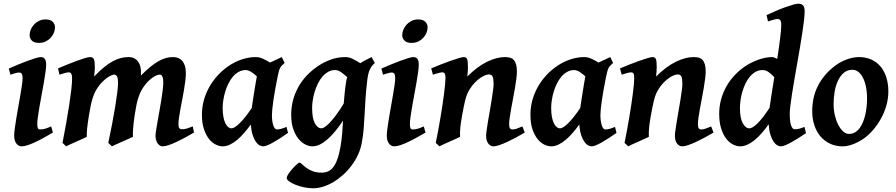

<svg xmlns="http://www.w3.org/2000/svg" viewBox="-20 -762 4786 1026"><path d="M262.7 -53.7Q239.7 -40 215.8 -26.9Q191.9 -13.7 169.7 -3.2Q147.5 7.3 128.2 13.7Q108.9 20 95.2 20Q78.6 20 67.1 4.6Q55.7 -10.7 55.7 -37.1Q55.7 -51.8 59.1 -76.7Q62.5 -101.6 67.4 -131.3Q72.3 -161.1 78.1 -193.4Q84 -225.6 88.9 -254.6Q93.8 -283.7 97.2 -306.6Q100.6 -329.6 100.6 -341.8Q100.6 -353 99.1 -359.6Q97.7 -366.2 95.2 -369.4Q92.8 -372.6 88.9 -373.5Q85 -374.5 80.6 -374.5Q76.7 -374.5 69.1 -372.8Q61.5 -371.1 54.2 -368.7Q45.4 -366.2 35.6 -362.8L26.9 -395.5Q47.4 -404.8 73.2 -415.5Q99.1 -426.3 123.8 -435.5Q148.4 -444.8 168.5 -450.9Q188.5 -457 197.8 -457Q211.4 -457 219 -447.8Q226.6 -438.5 226.6 -416Q226.6 -401.9 223.1 -376.7Q219.7 -351.6 214.4 -321Q209 -290.5 202.9 -257.6Q196.8 -224.6 191.4 -194.1Q186 -163.6 182.6 -138.4Q179.2 -113.3 179.2 -99.1Q179.2 -84 182.4 -77.1Q185.5 -70.3 193.8 -70.3Q201.2 -70.3 207.8 -71.3Q214.4 -72.3 221.2 -74.2Q228 -76.2 235.6 -79.1Q243.2 -82 253.4 -86.4ZM273.9 -616.2Q273.9 -602.5 268.3 -587.9Q262.7 -573.2 251.7 -561Q240.7 -548.8 224.9 -540.8Q209 -532.7 188 -532.7Q162.1 -532.7 150.1 -545.2Q138.2 -557.6 138.2 -574.2Q138.2 -587.4 143.8 -602.1Q149.4 -616.7 160.4 -629.2Q171.4 -641.6 187.3 -649.9Q203.1 -658.2 223.6 -658.2Q249.5 -658.2 261.7 -645.5Q273.9 -632.8 273.9 -616.2Z M1016.6 -53.7Q994.1 -40.5 970 -27.3Q945.8 -14.2 923.3 -3.7Q900.9 6.8 881.3 13.4Q861.8 20 848.6 20Q841.3 20 834.7 16.1Q828.1 12.2 822.8 4.6Q817.4 -2.9 814.2 -13.4Q811 -23.9 811 -37.1Q811 -45.9 814.2 -65.7Q817.4 -85.4 821.8 -111.8Q826.2 -138.2 831.8 -168.2Q837.4 -198.2 841.8 -226.8Q846.2 -255.4 849.4 -280.5Q852.5 -305.7 852.5 -321.8Q852.5 -343.8 847.4 -353.5Q842.3 -363.3 833.5 -363.3Q828.1 -363.3 818.8 -360.1Q809.6 -356.9 797.6 -348.9Q785.6 -340.8 771.7 -327.4Q757.8 -314 744.1 -293Q735.4 -279.8 729 -265.4Q722.7 -251 717.3 -233.4Q711.9 -215.8 707.8 -193.8Q703.6 -171.9 699.2 -144Q692.9 -99.6 691.2 -72.3Q689.5 -44.9 690.4 -30.8Q683.6 -27.3 667.7 -20.3Q651.9 -13.2 634 -5.4Q616.2 2.4 600.3 9.5Q584.5 16.6 578.1 20L558.6 1.5Q569.3 -48.3 578.9 -98.1Q588.4 -147.9 595.5 -191.2Q602.5 -234.4 606.7 -268.1Q610.8 -301.8 610.8 -319.8Q610.8 -343.3 605.5 -353.3Q600.1 -363.3 589.4 -363.3Q585.4 -363.3 576.9 -360.1Q568.4 -356.9 556.4 -349.1Q544.4 -341.3 530.3 -327.9Q516.1 -314.5 502 -293.9Q493.2 -281.2 486.3 -266.6Q479.5 -252 473.9 -233.6Q468.3 -215.3 463.9 -193.4Q459.5 -171.4 455.1 -144Q447.8 -99.6 445.3 -72.3Q442.9 -44.9 443.8 -30.8Q437.5 -27.3 421.6 -20.3Q405.8 -13.2 388.2 -5.4Q370.6 2.4 355 9.5Q339.4 16.6 333.5 20L314 1.5Q324.2 -50.3 333.5 -102.5Q342.8 -154.8 349.9 -200.9Q356.9 -247.1 361.1 -283.9Q365.2 -320.8 365.2 -341.8Q365.2 -353 363.8 -359.6Q362.3 -366.2 359.6 -369.9Q356.9 -373.5 353.5 -374.5Q350.1 -375.5 346.2 -375.5Q341.3 -375.5 333.5 -373.5Q325.7 -371.6 317.4 -369.1Q308.1 -366.2 297.9 -362.8L290 -396.5Q310.5 -405.3 336.7 -416Q362.8 -426.8 387.5 -435.8Q412.1 -444.8 432.1 -450.9Q452.1 -457 460.9 -457Q468.3 -457 473.4 -454.6Q478.5 -452.1 481.4 -446Q484.4 -439.9 485.6 -429Q486.8 -418 486.8 -400.9Q486.8 -393.1 485.6 -379.4Q484.4 -365.7 482.9 -353Q511.7 -383.3 536.6 -403.3Q561.5 -423.3 584 -435.3Q606.4 -447.3 626.7 -452.1Q647 -457 667 -457Q685.1 -457 697.8 -450.2Q710.4 -443.4 718.5 -432.1Q726.6 -420.9 730 -406Q733.4 -391.1 733.4 -375Q733.4 -371.6 733.2 -367.7Q732.9 -363.8 732.4 -357.9Q760.7 -386.2 784.4 -405.5Q808.1 -424.8 828.6 -436Q849.1 -447.3 867.4 -452.1Q885.7 -457 904.3 -457Q918.5 -457 931.2 -452.4Q943.8 -447.8 953.1 -437.5Q962.4 -427.2 967.8 -410.9Q973.1 -394.5 973.1 -371.1Q973.1 -352.5 970.2 -328.9Q967.3 -305.2 962.9 -279.5Q958.5 -253.9 953.4 -227.5Q948.2 -201.2 943.8 -177.2Q939.5 -153.3 936.5 -133.1Q933.6 -112.8 933.6 -99.1Q933.6 -82.5 938.5 -76.9Q943.4 -71.3 951.7 -71.3Q965.8 -71.3 978 -75Q990.2 -78.6 1010.3 -86.4Z M1325.2 -184.6Q1328.1 -205.1 1331.8 -228.5Q1335.4 -252 1339.1 -274.7Q1342.8 -297.4 1346.2 -318.1Q1349.6 -338.9 1352.5 -354Q1338.4 -367.2 1322.8 -377.4Q1307.1 -387.7 1292 -387.7Q1271.5 -387.2 1254.4 -377.4Q1237.3 -367.7 1223.9 -351.6Q1210.4 -335.4 1200.2 -314.7Q1189.9 -293.9 1183.3 -271.5Q1176.8 -249 1173.3 -226.8Q1169.9 -204.6 1169.9 -185.1Q1169.9 -157.7 1173.8 -137.2Q1177.7 -116.7 1184.3 -103.3Q1190.9 -89.8 1199.5 -83Q1208 -76.2 1217.3 -76.2Q1232.9 -76.2 1261.2 -104Q1289.6 -131.8 1325.2 -184.6ZM1519 -51.8Q1498.5 -37.1 1478.3 -24.2Q1458 -11.2 1440.4 -1.2Q1422.9 8.8 1408.9 14.4Q1395 20 1386.2 20Q1377.9 20 1367.4 14.6Q1356.9 9.3 1347.4 -4.2Q1337.9 -17.6 1330.3 -40Q1322.8 -62.5 1320.3 -96.7Q1304.7 -75.2 1286.9 -54.2Q1269 -33.2 1249.8 -16.6Q1230.5 0 1210.2 10Q1189.9 20 1170.4 20Q1152.8 20 1133.3 10.7Q1113.8 1.5 1097.4 -18.8Q1081.1 -39.1 1070.1 -71Q1059.1 -103 1059.1 -148.9Q1059.1 -187.5 1068.8 -224.4Q1078.6 -261.2 1097.2 -294.9Q1115.7 -328.6 1142.6 -358.2Q1169.4 -387.7 1204.1 -411.1Q1217.3 -419.9 1233.4 -428.2Q1249.5 -436.5 1267.6 -442.9Q1285.6 -449.2 1305.4 -453.1Q1325.2 -457 1345.7 -457Q1366.2 -457 1386 -447.8Q1405.8 -438.5 1422.9 -427.7Q1439.5 -436 1456.1 -443.1Q1472.7 -450.2 1485.8 -457L1501 -425.3Q1492.7 -418.5 1487.3 -413.1Q1481.9 -407.7 1477.8 -400.6Q1473.6 -393.6 1470.7 -383.3Q1467.8 -373 1464.4 -356.4Q1457 -321.3 1451.2 -288.3Q1445.3 -255.4 1441.2 -227.8Q1437 -200.2 1435.1 -179.2Q1433.1 -158.2 1433.1 -147.5Q1433.1 -113.8 1440.4 -92Q1447.8 -70.3 1459 -70.3Q1468.8 -70.3 1480.2 -73Q1491.7 -75.7 1511.2 -84Z M1982.9 -425.3Q1966.3 -411.6 1956.8 -391.6Q1947.3 -371.6 1942.9 -336.4Q1936 -278.3 1933.1 -232.9Q1930.2 -187.5 1928.2 -148.2Q1926.3 -108.9 1923.3 -73.5Q1920.4 -38.1 1913.6 -0.5Q1907.7 33.2 1893.3 64.5Q1878.9 95.7 1858.4 123Q1837.9 150.4 1813.2 172.6Q1788.6 194.8 1761.7 210.7Q1734.9 226.6 1707.3 235.4Q1679.7 244.1 1654.3 244.1Q1629.9 244.1 1604.5 238.8Q1579.1 233.4 1558.6 225.1Q1538.1 216.8 1525.1 207.3Q1512.2 197.8 1512.2 189Q1512.2 183.6 1516.6 175.3Q1521 167 1527.8 158Q1534.7 148.9 1542.7 139.6Q1550.8 130.4 1558.3 123.3Q1565.9 116.2 1571.8 111.6Q1577.6 106.9 1579.6 106.9Q1585.4 106.9 1593.8 115.2Q1602.1 123.5 1615.7 133.8Q1629.4 144 1649.7 152.3Q1669.9 160.6 1698.7 160.6Q1716.8 160.6 1732.2 154.3Q1747.6 147.9 1760 132.3Q1772.5 116.7 1782.2 90.3Q1792 64 1799.3 23.4Q1806.2 -17.6 1808.8 -51.3Q1811.5 -85 1813 -117.2Q1793.5 -87.9 1773.2 -63Q1752.9 -38.1 1732.2 -19.5Q1711.4 -1 1690.4 9.5Q1669.4 20 1648.4 20Q1632.3 20 1612.8 10.7Q1593.3 1.5 1576.2 -18.8Q1559.1 -39.1 1547.6 -71Q1536.1 -103 1536.1 -148.9Q1536.1 -226.6 1573 -294.7Q1609.9 -362.8 1682.6 -411.1Q1710 -429.2 1746.3 -443.1Q1782.7 -457 1827.1 -457Q1845.7 -457 1866.2 -446.5Q1886.7 -436 1905.3 -424.3Q1921.9 -435.1 1937.5 -442.9L1965.8 -457ZM1698.2 -76.2Q1704.1 -76.2 1714.8 -82.8Q1725.6 -89.4 1740.7 -105Q1755.9 -120.6 1775.1 -146Q1794.4 -171.4 1816.9 -209Q1818.8 -235.4 1821.8 -264.4Q1824.7 -293.5 1830.1 -328.1Q1831.5 -338.9 1835.9 -349.1Q1820.3 -363.8 1803.5 -375.7Q1786.6 -387.7 1771 -387.7Q1750.5 -387.7 1733.4 -377.9Q1716.3 -368.2 1702.6 -352.3Q1689 -336.4 1678.7 -315.4Q1668.5 -294.4 1661.6 -272Q1654.8 -249.5 1651.4 -226.8Q1647.9 -204.1 1647.9 -185.1Q1647.9 -130.4 1662.4 -103.3Q1676.8 -76.2 1698.2 -76.2Z M2253.9 -53.7Q2231 -40 2207 -26.9Q2183.1 -13.7 2160.9 -3.2Q2138.7 7.3 2119.4 13.7Q2100.1 20 2086.4 20Q2069.8 20 2058.3 4.6Q2046.9 -10.7 2046.9 -37.1Q2046.9 -51.8 2050.3 -76.7Q2053.7 -101.6 2058.6 -131.3Q2063.5 -161.1 2069.3 -193.4Q2075.2 -225.6 2080.1 -254.6Q2085 -283.7 2088.4 -306.6Q2091.8 -329.6 2091.8 -341.8Q2091.8 -353 2090.3 -359.6Q2088.9 -366.2 2086.4 -369.4Q2084 -372.6 2080.1 -373.5Q2076.2 -374.5 2071.8 -374.5Q2067.9 -374.5 2060.3 -372.8Q2052.7 -371.1 2045.4 -368.7Q2036.6 -366.2 2026.9 -362.8L2018.1 -395.5Q2038.6 -404.8 2064.5 -415.5Q2090.3 -426.3 2115 -435.5Q2139.6 -444.8 2159.7 -450.9Q2179.7 -457 2189 -457Q2202.6 -457 2210.2 -447.8Q2217.8 -438.5 2217.8 -416Q2217.8 -401.9 2214.4 -376.7Q2210.9 -351.6 2205.6 -321Q2200.2 -290.5 2194.1 -257.6Q2188 -224.6 2182.6 -194.1Q2177.2 -163.6 2173.8 -138.4Q2170.4 -113.3 2170.4 -99.1Q2170.4 -84 2173.6 -77.1Q2176.8 -70.3 2185.1 -70.3Q2192.4 -70.3 2199 -71.3Q2205.6 -72.3 2212.4 -74.2Q2219.2 -76.2 2226.8 -79.1Q2234.4 -82 2244.6 -86.4ZM2265.1 -616.2Q2265.1 -602.5 2259.5 -587.9Q2253.9 -573.2 2242.9 -561Q2231.9 -548.8 2216.1 -540.8Q2200.2 -532.7 2179.2 -532.7Q2153.3 -532.7 2141.4 -545.2Q2129.4 -557.6 2129.4 -574.2Q2129.4 -587.4 2135 -602.1Q2140.6 -616.7 2151.6 -629.2Q2162.6 -641.6 2178.5 -649.9Q2194.3 -658.2 2214.8 -658.2Q2240.7 -658.2 2252.9 -645.5Q2265.1 -632.8 2265.1 -616.2Z M2784.2 -53.7Q2762.2 -40.5 2737.8 -27.3Q2713.4 -14.2 2690.7 -3.7Q2668 6.8 2648.7 13.4Q2629.4 20 2617.2 20Q2600.1 20 2588.9 4.6Q2577.6 -10.7 2577.6 -37.1Q2577.6 -45.9 2580.6 -66.7Q2583.5 -87.4 2587.9 -114.3Q2592.3 -141.1 2597.7 -171.4Q2603 -201.7 2607.4 -229.2Q2611.8 -256.8 2614.7 -279.3Q2617.7 -301.8 2617.7 -312.5Q2617.7 -341.3 2612.5 -352.8Q2607.4 -364.3 2591.8 -364.3Q2585.4 -364.3 2573.7 -360.1Q2562 -356 2547.9 -346.4Q2533.7 -336.9 2518.3 -321.5Q2502.9 -306.2 2488.8 -283.2Q2474.1 -259.8 2466.1 -227.1Q2458 -194.3 2449.7 -147Q2445.8 -125 2443.4 -108.6Q2440.9 -92.3 2439.7 -78.9Q2438.5 -65.4 2438.2 -54Q2438 -42.5 2438.5 -30.8Q2432.1 -27.3 2416.3 -20.3Q2400.4 -13.2 2382.8 -5.4Q2365.2 2.4 2349.6 9.5Q2334 16.6 2328.1 20L2308.6 1.5Q2315.4 -31.2 2321.8 -66.2Q2328.1 -101.1 2334 -135.5Q2339.8 -169.9 2344.7 -202.4Q2349.6 -234.9 2353 -262.2Q2356.4 -289.6 2358.4 -310.3Q2360.4 -331.1 2360.4 -342.8Q2360.4 -354 2359.1 -360.6Q2357.9 -367.2 2355.5 -370.4Q2353 -373.5 2349.6 -374.5Q2346.2 -375.5 2341.8 -375.5Q2337.4 -375.5 2329.6 -373.5Q2321.8 -371.6 2313.5 -369.1Q2304.2 -366.2 2293.5 -362.8L2284.2 -396.5Q2304.7 -405.3 2331.8 -416Q2358.9 -426.8 2384.3 -435.8Q2409.7 -444.8 2429.9 -450.9Q2450.2 -457 2457.5 -457Q2464.4 -457 2468.8 -454.8Q2473.1 -452.6 2475.8 -446.8Q2478.5 -440.9 2479.5 -430.2Q2480.5 -419.4 2480.5 -401.9Q2480.5 -391.6 2479.5 -378.4Q2478.5 -365.2 2477.1 -353Q2530.3 -406.2 2582 -431.6Q2633.8 -457 2677.7 -457Q2692.9 -457 2705.1 -453.9Q2717.3 -450.7 2725.3 -441.9Q2733.4 -433.1 2737.8 -418Q2742.2 -402.8 2742.2 -379.4Q2742.2 -362.3 2739 -338.9Q2735.8 -315.4 2731.4 -288.8Q2727.1 -262.2 2721.4 -234.1Q2715.8 -206.1 2711.4 -180.7Q2707 -155.3 2703.9 -134Q2700.7 -112.8 2700.7 -99.1Q2700.7 -82.5 2705.1 -76.4Q2709.5 -70.3 2718.3 -70.3Q2729.5 -70.3 2740.5 -74.2Q2751.5 -78.1 2771.5 -86.4Z M3080.6 -184.6Q3083.5 -205.1 3087.2 -228.5Q3090.8 -252 3094.5 -274.7Q3098.1 -297.4 3101.6 -318.1Q3105 -338.9 3107.9 -354Q3093.8 -367.2 3078.1 -377.4Q3062.5 -387.7 3047.4 -387.7Q3026.9 -387.2 3009.8 -377.4Q2992.7 -367.7 2979.2 -351.6Q2965.8 -335.4 2955.6 -314.7Q2945.3 -293.9 2938.7 -271.5Q2932.1 -249 2928.7 -226.8Q2925.3 -204.6 2925.3 -185.1Q2925.3 -157.7 2929.2 -137.2Q2933.1 -116.7 2939.7 -103.3Q2946.3 -89.8 2954.8 -83Q2963.4 -76.2 2972.7 -76.2Q2988.3 -76.2 3016.6 -104Q3044.9 -131.8 3080.6 -184.6ZM3274.4 -51.8Q3253.9 -37.1 3233.6 -24.2Q3213.4 -11.2 3195.8 -1.2Q3178.2 8.8 3164.3 14.4Q3150.4 20 3141.6 20Q3133.3 20 3122.8 14.6Q3112.3 9.3 3102.8 -4.2Q3093.3 -17.6 3085.7 -40Q3078.1 -62.5 3075.7 -96.7Q3060.1 -75.2 3042.2 -54.2Q3024.4 -33.2 3005.1 -16.6Q2985.8 0 2965.6 10Q2945.3 20 2925.8 20Q2908.2 20 2888.7 10.7Q2869.1 1.5 2852.8 -18.8Q2836.4 -39.1 2825.4 -71Q2814.5 -103 2814.5 -148.9Q2814.5 -187.5 2824.2 -224.4Q2834 -261.2 2852.5 -294.9Q2871.1 -328.6 2897.9 -358.2Q2924.8 -387.7 2959.5 -411.1Q2972.7 -419.9 2988.8 -428.2Q3004.9 -436.5 3022.9 -442.9Q3041 -449.2 3060.8 -453.1Q3080.6 -457 3101.1 -457Q3121.6 -457 3141.4 -447.8Q3161.1 -438.5 3178.2 -427.7Q3194.8 -436 3211.4 -443.1Q3228 -450.2 3241.2 -457L3256.3 -425.3Q3248 -418.5 3242.7 -413.1Q3237.3 -407.7 3233.2 -400.6Q3229 -393.6 3226.1 -383.3Q3223.1 -373 3219.7 -356.4Q3212.4 -321.3 3206.5 -288.3Q3200.7 -255.4 3196.5 -227.8Q3192.4 -200.2 3190.4 -179.2Q3188.5 -158.2 3188.5 -147.5Q3188.5 -113.8 3195.8 -92Q3203.1 -70.3 3214.4 -70.3Q3224.1 -70.3 3235.6 -73Q3247.1 -75.7 3266.6 -84Z M3793 -53.7Q3771 -40.5 3746.6 -27.3Q3722.2 -14.2 3699.5 -3.7Q3676.8 6.8 3657.5 13.4Q3638.2 20 3626 20Q3608.9 20 3597.7 4.6Q3586.4 -10.7 3586.4 -37.1Q3586.4 -45.9 3589.4 -66.7Q3592.3 -87.4 3596.7 -114.3Q3601.1 -141.1 3606.4 -171.4Q3611.8 -201.7 3616.2 -229.2Q3620.6 -256.8 3623.5 -279.3Q3626.5 -301.8 3626.5 -312.5Q3626.5 -341.3 3621.3 -352.8Q3616.2 -364.3 3600.6 -364.3Q3594.2 -364.3 3582.5 -360.1Q3570.8 -356 3556.6 -346.4Q3542.5 -336.9 3527.1 -321.5Q3511.7 -306.2 3497.6 -283.2Q3482.9 -259.8 3474.9 -227.1Q3466.8 -194.3 3458.5 -147Q3454.6 -125 3452.1 -108.6Q3449.7 -92.3 3448.5 -78.9Q3447.3 -65.4 3447 -54Q3446.8 -42.5 3447.3 -30.8Q3440.9 -27.3 3425 -20.3Q3409.2 -13.2 3391.6 -5.4Q3374 2.4 3358.4 9.5Q3342.8 16.6 3336.9 20L3317.4 1.5Q3324.2 -31.2 3330.6 -66.2Q3336.9 -101.1 3342.8 -135.5Q3348.6 -169.9 3353.5 -202.4Q3358.4 -234.9 3361.8 -262.2Q3365.2 -289.6 3367.2 -310.3Q3369.1 -331.1 3369.1 -342.8Q3369.1 -354 3367.9 -360.6Q3366.7 -367.2 3364.3 -370.4Q3361.8 -373.5 3358.4 -374.5Q3355 -375.5 3350.6 -375.5Q3346.2 -375.5 3338.4 -373.5Q3330.6 -371.6 3322.3 -369.1Q3313 -366.2 3302.2 -362.8L3293 -396.5Q3313.5 -405.3 3340.6 -416Q3367.7 -426.8 3393.1 -435.8Q3418.5 -444.8 3438.7 -450.9Q3459 -457 3466.3 -457Q3473.1 -457 3477.5 -454.8Q3481.9 -452.6 3484.6 -446.8Q3487.3 -440.9 3488.3 -430.2Q3489.3 -419.4 3489.3 -401.9Q3489.3 -391.6 3488.3 -378.4Q3487.3 -365.2 3485.8 -353Q3539.1 -406.2 3590.8 -431.6Q3642.6 -457 3686.5 -457Q3701.7 -457 3713.9 -453.9Q3726.1 -450.7 3734.1 -441.9Q3742.2 -433.1 3746.6 -418Q3751 -402.8 3751 -379.4Q3751 -362.3 3747.8 -338.9Q3744.6 -315.4 3740.2 -288.8Q3735.8 -262.2 3730.2 -234.1Q3724.6 -206.1 3720.2 -180.7Q3715.8 -155.3 3712.6 -134Q3709.5 -112.8 3709.5 -99.1Q3709.5 -82.5 3713.9 -76.4Q3718.3 -70.3 3727.1 -70.3Q3738.3 -70.3 3749.3 -74.2Q3760.3 -78.1 3780.3 -86.4Z M4092.3 -186Q4096.7 -218.3 4103.5 -260.5Q4110.4 -302.7 4117.7 -349.6Q4104 -364.3 4088.4 -376Q4072.8 -387.7 4054.7 -387.7Q4034.2 -387.7 4017.3 -377.9Q4000.5 -368.2 3987.1 -352.3Q3973.6 -336.4 3963.6 -315.4Q3953.6 -294.4 3947 -272Q3940.4 -249.5 3937.3 -226.8Q3934.1 -204.1 3934.1 -185.1Q3934.1 -130.4 3949.2 -103.3Q3964.4 -76.2 3984.9 -76.2Q3991.7 -76.2 4002 -82Q4012.2 -87.9 4025.9 -100.8Q4039.6 -113.8 4056.2 -134.8Q4072.8 -155.8 4092.3 -186ZM4287.1 -50.8Q4266.6 -36.6 4246.3 -23.9Q4226.1 -11.2 4208.5 -1.5Q4190.9 8.3 4176.3 14.2Q4161.6 20 4151.9 20Q4143.6 20 4133.3 14.2Q4123 8.3 4113.5 -5.6Q4104 -19.5 4096.9 -42.2Q4089.8 -64.9 4087.4 -98.1Q4047.9 -41 4008.8 -10.5Q3969.7 20 3936 20Q3917 20 3897 10Q3877 0 3860.6 -21.2Q3844.2 -42.5 3833.7 -75.4Q3823.2 -108.4 3823.2 -153.8Q3823.2 -192.4 3832.8 -228.8Q3842.3 -265.1 3860.6 -298.1Q3878.9 -331.1 3905.5 -359.6Q3932.1 -388.2 3966.8 -411.1Q3980.5 -419.9 3997.1 -428Q4013.7 -436 4031.7 -442.6Q4049.8 -449.2 4068.6 -453.1Q4087.4 -457 4105 -457Q4111.3 -457 4118.4 -454.3Q4125.5 -451.7 4133.3 -447.3Q4137.7 -476.1 4141.6 -503.2Q4145.5 -530.3 4148.4 -553.7Q4151.4 -577.1 4153.1 -596.2Q4154.8 -615.2 4154.8 -627.9Q4154.8 -639.2 4153.1 -645.8Q4151.4 -652.3 4148.2 -655.5Q4145 -658.7 4141.1 -659.7Q4137.2 -660.6 4132.8 -660.6Q4128.4 -660.6 4120.4 -658.4Q4112.3 -656.2 4104 -653.8Q4094.7 -650.9 4084 -647.5L4076.2 -681.2Q4101.1 -692.9 4127.2 -704.1Q4153.3 -715.3 4176.8 -723.6Q4200.2 -731.9 4218.5 -737.1Q4236.8 -742.2 4245.6 -742.2Q4262.2 -742.2 4271 -733.4Q4279.8 -724.6 4279.8 -702.1Q4279.8 -683.1 4276.4 -653.1Q4272.9 -623 4267.3 -586.2Q4261.7 -549.3 4254.6 -507.3Q4247.6 -465.3 4240 -422.9Q4232.4 -380.4 4225.3 -339.1Q4218.3 -297.9 4212.6 -262Q4207 -226.1 4203.6 -198Q4200.2 -169.9 4200.2 -153.3Q4200.2 -111.8 4207.5 -91.6Q4214.8 -71.3 4226.1 -71.3Q4238.8 -71.3 4250.2 -74Q4261.7 -76.7 4278.8 -84Z M4613.3 -234.9Q4613.3 -272 4606.9 -300.8Q4600.6 -329.6 4590.1 -349.1Q4579.6 -368.7 4565.4 -378.9Q4551.3 -389.2 4535.6 -389.2Q4507.3 -389.2 4488 -372.1Q4468.8 -355 4456.8 -328.4Q4444.8 -301.8 4439.7 -269.3Q4434.6 -236.8 4434.6 -205.6Q4434.6 -172.9 4441.7 -144Q4448.7 -115.2 4460.2 -93.5Q4471.7 -71.8 4486.3 -59.1Q4501 -46.4 4516.6 -46.4Q4534.7 -46.4 4548.8 -54.7Q4563 -63 4573.7 -77.4Q4584.5 -91.8 4592 -110.6Q4599.6 -129.4 4604.2 -150.4Q4608.9 -171.4 4611.1 -193.1Q4613.3 -214.8 4613.3 -234.9ZM4727.1 -272.9Q4727.1 -240.2 4718.8 -206.8Q4710.4 -173.3 4694.8 -141.8Q4679.2 -110.4 4657.2 -81.8Q4635.3 -53.2 4607.9 -30.8Q4595.2 -20.5 4579.6 -11.2Q4564 -2 4547.4 5.1Q4530.8 12.2 4514.4 16.1Q4498 20 4483.4 20Q4445.3 20 4415 5.6Q4384.8 -8.8 4363.8 -33.9Q4342.8 -59.1 4331.5 -93.5Q4320.3 -127.9 4320.3 -168Q4320.3 -203.1 4327.1 -235.8Q4334 -268.6 4348.6 -298.8Q4363.3 -329.1 4386.2 -357.2Q4409.2 -385.3 4441.9 -410.2Q4454.6 -419.9 4470 -428.5Q4485.4 -437 4502 -443.4Q4518.6 -449.7 4535.9 -453.4Q4553.2 -457 4569.3 -457Q4607.4 -457 4637 -443.4Q4666.5 -429.7 4686.5 -405.3Q4706.5 -380.9 4716.8 -347.2Q4727.1 -313.5 4727.1 -272.9Z"/></svg>

Font: Gentium Basic
Style: Bold Italic
Weight: 700
Italic angle: -8°
Designer: J. Victor Gaultney and Annie Olsen
Foundry: SIL International
Version: Version 1.102; 2013; Maintenance release